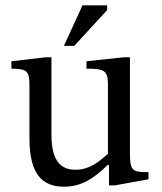

<svg xmlns="http://www.w3.org/2000/svg" viewBox="-20 -694 610 724"><path d="M222 10C286 10 333 -20 386 -72H391V5H413L540 -18V-45H530C482 -45 470 -52 470 -111V-478H446L306 -463V-435C370 -435 387 -430 387 -377V-114C347 -79 315 -54 264 -54C212 -54 174 -84 174 -186V-478H152L23 -463V-435C77 -434 91 -430 91 -376V-173C91 -37 139 10 222 10ZM260 -521 384 -656V-674H291L221 -521Z"/></svg>

Font: STIX Two Text
Style: Regular
Weight: 400
Designer: Ross Mills, John Hudson & Paul Hanslow, Tiro Typeworks Ltd; with prior portions MicroPress Inc., and Coen Hoffman.
Foundry: Tiro Typeworks Ltd
Version: Version 2.13 b171